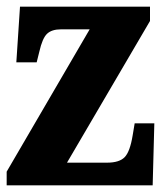

<svg xmlns="http://www.w3.org/2000/svg" viewBox="-20 -556 491 576"><path d="M0 -41 249 -468H163Q135 -468 121 -454.5Q107 -441 98 -401L90 -369H29L40 -536H430V-493L181 -68H301Q338 -68 354 -84.5Q370 -101 378 -150L384 -186H443L438 0H0Z"/></svg>

Font: Noto Serif CondBlack
Style: Regular
Weight: 900
Width: 3
Designer: Monotype Design Team
Foundry: Monotype Imaging Inc.
Version: Version 1.001